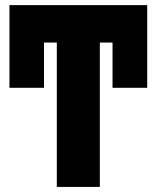

<svg xmlns="http://www.w3.org/2000/svg" viewBox="-20 -734 615 754"><path d="M372.1 0H203.1V-566.9H152.8V-389.2H17.1V-713.9H558.1V-389.2H421.9V-566.9H372.1Z"/></svg>

Font: Open Sans Condensed ExtraBold
Style: Regular
Weight: 800
Width: 3
Designer: Monotype Design Team
Foundry: Monotype Imaging Inc.
Version: Version 3.000; ttfautohint (v1.8.4)